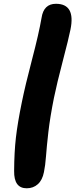

<svg xmlns="http://www.w3.org/2000/svg" viewBox="-20 -884 401 1022"><path d="M122.1 118.2Q53.7 118.2 55.2 25.9Q55.7 -73.7 64.7 -151.9Q73.7 -230 96.2 -339.8Q114.3 -429.2 150.6 -567.6Q187 -706.1 201.2 -789.1Q212.4 -863.8 277.8 -863.8Q383.3 -863.8 355 -726.1Q345.7 -679.7 314.2 -559.3Q282.7 -439 267.1 -362.8Q246.6 -260.3 237.5 -181.4Q228.5 -102.5 224.9 -52.5Q221.2 -2.4 213.9 32.2Q205.6 74.7 181.4 96.4Q157.2 118.2 122.1 118.2Z"/></svg>

Font: Shantell Sans Irregular Bouncy
Style: Italic
Weight: 800
Italic angle: -11.31°
Designer: Stephen Nixon, Anya Danilova, Shantell Martin
Foundry: Arrow Type
Version: Version 1.006;[9816181b4]